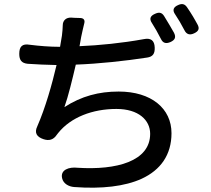

<svg xmlns="http://www.w3.org/2000/svg" viewBox="-20 -856 1020 927"><path d="M798 -736C789 -751 780 -766 772 -779C761 -796 748 -798 730 -790C706 -780 699 -766 714 -744C721 -733 728 -721 735 -709C743 -695 750 -681 757 -668C767 -647 782 -644 803 -653C825 -663 831 -676 820 -698C813 -710 805 -723 798 -736ZM912 -776C902 -792 893 -807 883 -821C872 -837 859 -840 841 -832C817 -822 811 -807 826 -786C833 -775 841 -763 848 -751C855 -738 863 -724 870 -711C880 -690 896 -685 917 -695C939 -705 945 -718 933 -739C927 -751 919 -763 912 -776ZM664 7C755 -35 808 -108 808 -213C808 -332 711 -414 553 -414C457 -414 374 -392 291 -339C310 -392 329 -472 346 -544C457 -548 586 -562 690 -578C718 -582 728 -597 727 -626C726 -661 708 -674 674 -667C570 -648 459 -637 364 -633L372 -678C377 -699 381 -722 387 -744C391 -759 384 -768 369 -769L338 -770L324 -771C299 -772 283 -757 283 -734C283 -719 281 -703 279 -684L270 -630H266C222 -630 170 -634 123 -640C88 -646 73 -632 73 -596C73 -566 84 -551 114 -548C157 -545 203 -543 253 -542C231 -448 199 -335 160 -246C145 -215 157 -195 190 -184C217 -175 238 -181 254 -205C256 -208 259 -211 261 -214C322 -290 427 -330 542 -330C649 -330 705 -276 705 -210C705 -77 542 -34 355 -46C313 -51 270 -36 280 5C286 31 312 45 338 47C471 57 583 44 664 7Z"/></svg>

Font: GenSenRounded2 TW M
Style: Regular
Weight: 500
Version: Version 2.100;PS 2.1;hotconv 16.6.51;makeotf.lib2.5.65220 DE